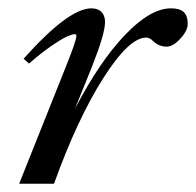

<svg xmlns="http://www.w3.org/2000/svg" viewBox="-20 -445 475 465"><path d="M26.4 0 139.6 -283.7Q165 -346.7 165 -358.4Q165 -362.3 161.1 -362.3Q155.3 -362.3 142.1 -356.4Q128.9 -350.6 103.8 -333.3Q78.6 -315.9 50.3 -291L37.1 -302.7Q146 -424.8 201.2 -424.8Q217.3 -424.8 225.8 -416Q234.4 -407.2 234.4 -391.6Q234.4 -363.8 203.6 -285.6L161.6 -181.6Q220.7 -295.4 282.5 -360.1Q344.2 -424.8 394 -424.8Q415.5 -424.8 425 -415.8Q434.6 -406.7 434.6 -387.2Q434.6 -370.6 416.7 -351.3Q398.9 -332 383.8 -332Q365.2 -332 351.1 -345.2Q342.8 -354 334 -354Q292.5 -354 229.7 -255.1Q167 -156.2 110.8 0Z"/></svg>

Font: Elstob 18pt Medium
Style: Italic
Weight: 500
Italic angle: -20°
Designer: Peter S. Baker
Version: Version 1.015